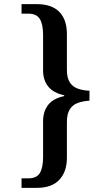

<svg xmlns="http://www.w3.org/2000/svg" viewBox="-20 -780 478 927"><path d="M84 127V81H117Q158 81 173 54.5Q188 28 188 -22V-194Q188 -242 212.5 -273.5Q237 -305 290 -316V-320Q238 -331 213 -362Q188 -393 188 -440V-612Q188 -662 172.5 -688Q157 -714 117 -714H84V-760H158Q230 -760 266.5 -722.5Q303 -685 303 -616V-442Q303 -403 317.5 -381.5Q332 -360 357 -351.5Q382 -343 412 -342V-294Q382 -292 357 -283.5Q332 -275 317.5 -253Q303 -231 303 -191V-18Q303 49 266.5 88Q230 127 158 127Z"/></svg>

Font: Noto Serif Bengali SemiCondensed SemiBold
Style: Regular
Weight: 600
Width: 4
Designer: Juan Bruce, Universal Thirst, Indian Type Foundry and the Monotype Design Team.
Foundry: Monotype Imaging Inc.
Version: Version 2.003; ttfautohint (v1.8.4.7-5d5b)